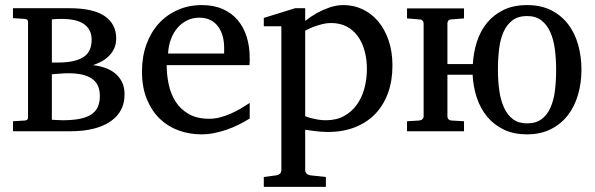

<svg xmlns="http://www.w3.org/2000/svg" viewBox="-20 -514 2332 752"><path d="M338.9 -358.9Q338.9 -397.5 310.3 -418.7Q281.7 -439.9 221.2 -439.9Q210.4 -439.9 200.2 -439.5Q189.9 -439 183.1 -438V-269H204.1Q242.7 -269 268.6 -275.1Q294.4 -281.2 310.1 -292.7Q325.7 -304.2 332.3 -320.8Q338.9 -337.4 338.9 -358.9ZM371.1 -138.2Q371.1 -183.6 340.8 -205.3Q310.5 -227.1 247.1 -227.1Q238.8 -227.1 229.5 -226.6Q220.2 -226.1 211.4 -225.3Q202.6 -224.6 195.3 -224.1Q188 -223.6 183.1 -223.1V-44.9Q190.4 -44.9 203.1 -43.9Q215.8 -43 225.1 -43Q266.6 -43 294.7 -49.1Q322.8 -55.2 339.6 -67.1Q356.4 -79.1 363.8 -96.9Q371.1 -114.7 371.1 -138.2ZM467.8 -145Q467.8 -115.2 458.3 -93Q448.7 -70.8 432.4 -54.7Q416 -38.6 394.8 -27.8Q373.5 -17.1 350.6 -11Q327.6 -4.9 304 -2.4Q280.3 0 259.8 0H30.8V-39.1L78.1 -42Q85 -43 87.4 -46.1Q89.8 -49.3 89.8 -53.2V-429.2Q89.8 -432.1 87.4 -435.5Q85 -439 78.1 -439.9L30.8 -442.9V-481.9H250Q345.7 -481.9 390.4 -450.7Q435.1 -419.4 435.1 -363.8Q435.1 -340.8 427 -323.7Q418.9 -306.6 405.8 -293.9Q392.6 -281.2 376.5 -272.7Q360.4 -264.2 344.2 -258.8Q367.7 -256.3 390.1 -248.8Q412.6 -241.2 429.7 -227.5Q446.8 -213.9 457.3 -193.6Q467.8 -173.3 467.8 -145Z M958 -49.8Q937 -36.6 914.3 -25.4Q891.6 -14.2 867.4 -5.9Q843.3 2.4 818.4 7.3Q793.5 12.2 768.1 12.2Q722.7 12.2 680.7 -2.7Q638.7 -17.6 606.7 -48.1Q574.7 -78.6 555.4 -125Q536.1 -171.4 536.1 -233.9Q536.1 -292.5 553.7 -340.6Q571.3 -388.7 602.5 -422.6Q633.8 -456.5 676.8 -475.3Q719.7 -494.1 771 -494.1Q817.4 -494.1 852.5 -478.5Q887.7 -462.9 911.1 -435.1Q934.6 -407.2 946.3 -369.4Q958 -331.5 958 -287.1V-273.4Q958 -265.6 957 -258.8H632.8Q632.8 -220.7 640.9 -183.1Q648.9 -145.5 668 -115.7Q687 -85.9 719.2 -67.4Q751.5 -48.8 799.8 -48.8Q821.3 -48.8 842.3 -54.4Q863.3 -60.1 883.5 -68.8Q903.8 -77.6 922.4 -88.6Q940.9 -99.6 958 -110.8ZM857.9 -326.2Q857.9 -351.1 852.1 -372.6Q846.2 -394 834.2 -410.2Q822.3 -426.3 804 -435.5Q785.6 -444.8 760.7 -444.8Q735.8 -444.8 714.4 -434.8Q692.9 -424.8 676.5 -406.5Q660.2 -388.2 650.1 -362.3Q640.1 -336.4 638.2 -304.2H857.9Z M1417 -243.2Q1417 -281.7 1408 -314.9Q1398.9 -348.1 1381.3 -372.3Q1363.8 -396.5 1337.6 -410.2Q1311.5 -423.8 1277.3 -423.8Q1258.3 -423.8 1240 -418.9Q1221.7 -414.1 1207.5 -408.7Q1190.9 -402.3 1175.3 -394V-59.1Q1187 -54.2 1200.2 -50.8Q1211.4 -47.9 1226.1 -45.4Q1240.7 -43 1256.3 -43Q1297.4 -43 1327.6 -59.6Q1357.9 -76.2 1377.7 -104Q1397.5 -131.8 1407.2 -168Q1417 -204.1 1417 -243.2ZM1517.1 -256.8Q1517.1 -198.2 1499.8 -150.1Q1482.4 -102.1 1450 -68.1Q1417.5 -34.2 1370.4 -15.6Q1323.2 2.9 1264.2 2.9Q1250.5 2.9 1234.9 1.7Q1219.2 0.5 1206.1 -1.5Q1190.4 -3.4 1175.3 -5.9V151.9Q1175.3 161.1 1181.6 166.5Q1188 171.9 1197.3 172.9L1256.3 179.2V217.8H1013.2V179.2L1061 172.9Q1070.3 171.9 1076.2 166.5Q1082 161.1 1082 151.9V-411.1H1013.2V-443.8L1136.2 -481.9H1175.3V-432.1Q1196.8 -449.2 1221.2 -462.9Q1242.2 -474.6 1269.5 -484.4Q1296.9 -494.1 1326.2 -494.1Q1364.7 -494.1 1399.4 -478Q1434.1 -461.9 1460.2 -431.4Q1486.3 -400.9 1501.7 -356.7Q1517.1 -312.5 1517.1 -256.8Z M2158.2 -241.2Q2158.2 -283.7 2153.1 -322Q2147.9 -360.4 2135 -388.9Q2122.1 -417.5 2100.1 -434.3Q2078.1 -451.2 2044.4 -451.2Q2009.3 -451.2 1987.1 -434.3Q1964.8 -417.5 1952.1 -388.9Q1939.5 -360.4 1934.8 -322Q1930.2 -283.7 1930.2 -241.2Q1930.2 -197.8 1935.5 -159.7Q1940.9 -121.6 1953.9 -92.8Q1966.8 -64 1988.8 -47.4Q2010.7 -30.8 2044.4 -30.8Q2079.1 -30.8 2101.3 -47.4Q2123.5 -64 2136.2 -92.8Q2148.9 -121.6 2153.6 -159.7Q2158.2 -197.8 2158.2 -241.2ZM2257.3 -241.2Q2257.3 -188.5 2243.7 -142.1Q2230 -95.7 2203.1 -61.5Q2176.3 -27.3 2136.5 -7.6Q2096.7 12.2 2044.4 12.2Q1991.7 12.2 1952.9 -6.6Q1914.1 -25.4 1887.7 -57.4Q1861.3 -89.4 1847.4 -131.6Q1833.5 -173.8 1831.1 -221.2H1732.4V-57.1Q1732.4 -52.2 1736.1 -47.6Q1739.7 -43 1748 -42L1797.4 -39.1V0H1574.2V-39.1L1622.1 -42Q1630.4 -43 1634.8 -47.6Q1639.2 -52.2 1639.2 -57.1V-422.9Q1639.2 -428.2 1634.8 -433.1Q1630.4 -438 1622.1 -438L1574.2 -441.9V-481H1797.4V-441.9L1748 -438Q1739.7 -438 1736.1 -433.1Q1732.4 -428.2 1732.4 -422.9V-263.2H1832Q1834.5 -309.1 1848.1 -351.1Q1861.8 -393.1 1887.7 -424.8Q1913.6 -456.5 1952.6 -475.3Q1991.7 -494.1 2044.4 -494.1Q2098.6 -494.1 2138.7 -473.9Q2178.7 -453.6 2205.1 -419.2Q2231.4 -384.8 2244.4 -338.9Q2257.3 -293 2257.3 -241.2Z"/></svg>

Font: Charis SIL
Style: Regular
Weight: 400
Foundry: SIL International
Version: Version 4.112